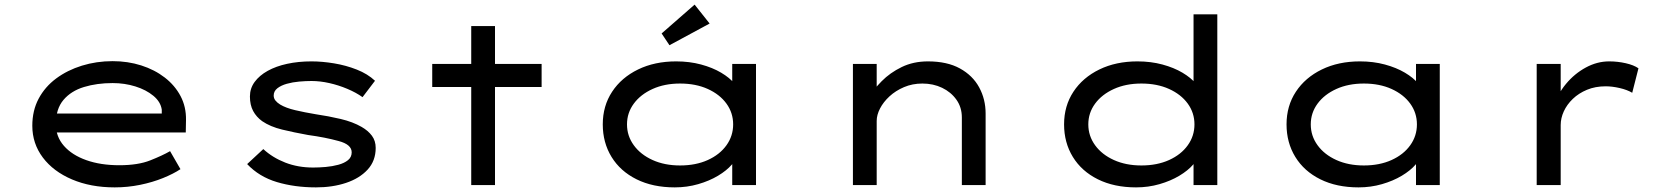

<svg xmlns="http://www.w3.org/2000/svg" viewBox="-20 -802 7240 832"><path d="M477 10Q373 10 292 -24.5Q211 -59 165.5 -119.5Q120 -180 120 -257Q120 -323 147.5 -374.5Q175 -426 223.5 -462Q272 -498 335 -517.5Q398 -537 468 -537Q534 -537 592 -518.5Q650 -500 694 -466Q738 -432 762.5 -385.5Q787 -339 786 -282L785 -228H216L193 -310H696L681 -303V-327Q676 -361 644.5 -387Q613 -413 566.5 -427.5Q520 -442 468 -442Q400 -442 344 -425Q288 -408 255 -369Q222 -330 222 -264Q222 -210 257 -170Q292 -130 354 -108Q416 -86 497 -86Q578 -86 631 -107Q684 -128 717 -147L762 -69Q732 -49 686.5 -30.5Q641 -12 587 -1Q533 10 477 10Z M1349 10Q1257 10 1180 -13Q1103 -36 1051 -91L1121 -156Q1161 -119 1216 -97.5Q1271 -76 1337 -76Q1363 -76 1391.5 -78.5Q1420 -81 1446 -88Q1472 -95 1488 -108Q1504 -121 1504 -142Q1504 -176 1447 -191Q1418 -199 1385 -205.5Q1352 -212 1315 -217Q1254 -228 1202.5 -240.5Q1151 -253 1116 -277Q1091 -295 1077 -321Q1063 -347 1063 -384Q1063 -419 1083.5 -447Q1104 -475 1140 -495Q1176 -515 1224.5 -525.5Q1273 -536 1330 -536Q1376 -536 1427.5 -527.5Q1479 -519 1526 -500.5Q1573 -482 1605 -452L1551 -381Q1523 -401 1485 -417Q1447 -433 1407 -442Q1367 -451 1330 -451Q1305 -451 1276.5 -448.5Q1248 -446 1223 -439Q1198 -432 1182 -419.5Q1166 -407 1166 -388Q1166 -376 1173.5 -366.5Q1181 -357 1194 -349Q1219 -334 1259.5 -324.5Q1300 -315 1348 -307Q1403 -299 1456 -286.5Q1509 -274 1547 -252Q1575 -236 1591.5 -214Q1608 -192 1608 -161Q1608 -105 1573 -67Q1538 -29 1479.5 -9.5Q1421 10 1349 10Z M2022 0V-689H2125V0ZM1853 -425V-525H2327V-425Z M2904 10Q2809 10 2738.5 -25Q2668 -60 2630 -122Q2592 -184 2592 -263Q2592 -343 2632.5 -404.5Q2673 -466 2745 -501Q2817 -536 2910 -536Q2968 -536 3018 -522.5Q3068 -509 3105 -487Q3142 -465 3162.5 -440Q3183 -415 3183 -391L3153 -389V-525H3256V0H3153V-145L3173 -137Q3173 -114 3151 -88.5Q3129 -63 3091.5 -40.5Q3054 -18 3005.5 -4Q2957 10 2904 10ZM2927 -85Q2995 -85 3047 -108.5Q3099 -132 3128 -172.5Q3157 -213 3157 -263Q3157 -313 3128 -353Q3099 -393 3047 -416.5Q2995 -440 2927 -440Q2860 -440 2808 -416.5Q2756 -393 2726.5 -353Q2697 -313 2697 -263Q2697 -213 2726.5 -172.5Q2756 -132 2808 -108.5Q2860 -85 2927 -85ZM2881 -606 2847 -657 2990 -782 3055 -700Z M3676 0V-525H3779V-377L3741 -375Q3764 -413 3800.5 -450Q3837 -487 3887.5 -511.5Q3938 -536 4001 -536Q4084 -536 4139.5 -505.5Q4195 -475 4223 -423.5Q4251 -372 4251 -310V0H4148V-293Q4148 -337 4124.5 -370Q4101 -403 4062.5 -421.5Q4024 -440 3977 -440Q3934 -440 3897.5 -424.5Q3861 -409 3834.5 -384.5Q3808 -360 3793.5 -332Q3779 -304 3779 -278V0H3728Q3702 0 3689 0Q3676 0 3676 0Z M4903 10Q4808 10 4737.5 -25Q4667 -60 4629 -122Q4591 -184 4591 -263Q4591 -343 4631.5 -404.5Q4672 -466 4744 -501Q4816 -536 4909 -536Q4967 -536 5017 -522.5Q5067 -509 5104 -487Q5141 -465 5161.5 -440Q5182 -415 5182 -391L5152 -389V-740H5255V0H5152V-145L5172 -137Q5172 -114 5150 -88.5Q5128 -63 5090.5 -40.5Q5053 -18 5004.5 -4Q4956 10 4903 10ZM4926 -85Q4994 -85 5046 -108.5Q5098 -132 5127 -172.5Q5156 -213 5156 -263Q5156 -313 5127 -353Q5098 -393 5046 -416.5Q4994 -440 4926 -440Q4859 -440 4807 -416.5Q4755 -393 4725.5 -353Q4696 -313 4696 -263Q4696 -213 4725.5 -172.5Q4755 -132 4807 -108.5Q4859 -85 4926 -85Z M5867 10Q5772 10 5701.5 -25Q5631 -60 5593 -122Q5555 -184 5555 -263Q5555 -343 5595.5 -404.5Q5636 -466 5708 -501Q5780 -536 5873 -536Q5931 -536 5981 -522.5Q6031 -509 6068 -487Q6105 -465 6125.5 -440Q6146 -415 6146 -391L6116 -389V-525H6219V0H6116V-145L6136 -137Q6136 -114 6114 -88.5Q6092 -63 6054.5 -40.5Q6017 -18 5968.5 -4Q5920 10 5867 10ZM5890 -85Q5958 -85 6010 -108.5Q6062 -132 6091 -172.5Q6120 -213 6120 -263Q6120 -313 6091 -353Q6062 -393 6010 -416.5Q5958 -440 5890 -440Q5823 -440 5771 -416.5Q5719 -393 5689.5 -353Q5660 -313 5660 -263Q5660 -213 5689.5 -172.5Q5719 -132 5771 -108.5Q5823 -85 5890 -85Z M6639 0V-525H6743V-334L6713 -340Q6729 -394 6766 -438.5Q6803 -483 6852 -509.5Q6901 -536 6953 -536Q6990 -536 7025 -528Q7060 -520 7080 -506L7053 -400Q7031 -413 6998.5 -420.5Q6966 -428 6938 -428Q6893 -428 6857 -413Q6821 -398 6795.5 -373.5Q6770 -349 6756.5 -319.5Q6743 -290 6743 -260V0Z"/></svg>

Font: Lexend Zetta
Style: Regular
Weight: 400
Designer: Bonnie Shaver-Troup, Thomas Jockin
Foundry: Lexend
Version: Version 1.007